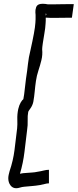

<svg xmlns="http://www.w3.org/2000/svg" viewBox="-20 -810 412 1020"><path d="M66 190Q47 190 35.5 174.5Q24 159 24 137Q24 129 26 119Q28 109 31 99Q50 43 57 -12.5Q64 -68 71 -128Q73 -148 72 -175.5Q71 -203 77 -231Q82 -252 90 -265.5Q98 -279 104 -283Q109 -309 111.5 -336Q114 -363 118 -391Q125 -436 128.5 -470Q132 -504 142 -544Q153 -593 160 -631Q167 -669 168 -689Q169 -697 169 -707.5Q169 -718 169 -731Q169 -731 168 -744Q167 -757 172 -771.5Q177 -786 195 -789Q200 -790 207 -790Q215 -790 222 -789Q229 -788 234 -787H268Q280 -787 300 -787.5Q320 -788 340 -788Q360 -788 372 -788L362 -716Q344 -716 315.5 -715.5Q287 -715 268 -715Q258 -715 248.5 -715Q239 -715 230 -716H223Q223 -708 223 -699.5Q223 -691 222 -683Q221 -662 216 -633.5Q211 -605 207.5 -581Q204 -557 204 -548Q207 -519 200 -490.5Q193 -462 184 -435Q175 -408 171 -380Q167 -353 164.5 -325Q162 -297 157 -269Q153 -250 141.5 -234Q130 -218 130 -216Q126 -195 127 -170Q128 -145 124 -119Q117 -62 110 -3Q103 56 86 113Q90 112 94.5 111.5Q99 111 103 110Q137 107 150 106.5Q163 106 182 102Q196 100 211.5 96Q227 92 240 92V164Q230 164 217 167.5Q204 171 193 173Q168 177 153.5 178Q139 179 109 182Q97 183 86 186.5Q75 190 66 190ZM223 -727Q228 -733 225 -737Q222 -741 223 -733Z"/></svg>

Font: Syne Tactile
Style: Regular
Weight: 400
Designer: Lucas Descroix
Foundry: Bonjour Monde
Version: Version 2.100; ttfautohint (v1.8.3)